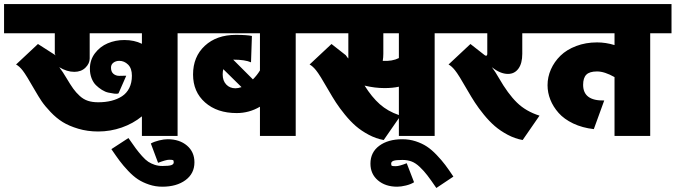

<svg xmlns="http://www.w3.org/2000/svg" viewBox="-63 -665 3329 946"><path d="M-43 -645H917V-501H812V4.9H636.2V-91.8Q592.8 -56.2 536.6 -36.6Q480.5 -17.1 420.9 -17.1Q368.2 -17.1 322.5 -30.8Q276.9 -44.4 245.8 -63.7Q214.8 -83 186.5 -112.8Q158.2 -142.6 142.3 -166Q126.5 -189.5 108.9 -220.2Q65.4 -296.4 49.3 -316.9Q32.2 -338.9 16.1 -347.2L124 -448.2L210 -393.1Q211.4 -392.6 211.4 -393.1Q207 -397 207 -399.9V-501H-43ZM549.8 -467.8Q598.6 -467.8 636.2 -449.2V-501H378.9V-377Q378.9 -352.1 357.9 -331.5Q336.9 -311 303.2 -311Q266.6 -311 229 -334Q247.1 -310.1 264.2 -280.8Q283.7 -248 297.6 -228.5Q311.5 -209 330.1 -192.1Q348.6 -175.3 370.4 -168.2Q392.1 -161.1 420.9 -161.1Q456.5 -161.1 485.8 -168.5Q515.1 -175.8 538.1 -190.7Q561 -205.6 574 -231.4Q586.9 -257.3 586.9 -292Q586.9 -328.1 568.1 -346.7Q549.3 -365.2 524.9 -365.2Q507.8 -365.2 495.8 -356.2Q483.9 -347.2 483.9 -332Q483.9 -311.5 495.6 -301.5Q507.3 -291.5 523.9 -291.3Q540.5 -291 559.1 -292L521 -205.1Q513.7 -201.7 500.2 -203.6Q486.8 -205.6 471.2 -208.7Q455.6 -211.9 439.2 -222.2Q422.9 -232.4 409.7 -245.4Q396.5 -258.3 388.2 -279.5Q379.9 -300.8 379.9 -326.2Q379.9 -369.6 404.8 -402.6Q429.7 -435.5 467.8 -451.7Q505.9 -467.8 549.8 -467.8Z M485.8 69.8 569.8 15.1Q592.3 47.9 606 66.2Q619.6 84.5 636.7 103.8Q653.8 123 667.7 132.1Q681.6 141.1 699.2 147Q716.8 152.8 736.8 152.8Q768.6 152.8 780.8 148.7Q793 144.5 793 134.8Q793 126 789.6 124Q786.1 122.1 770 122.1Q755.4 122.1 715.8 137.2L680.2 42Q696.8 32.7 720.7 26.9Q744.6 21 763.2 21Q821.3 21 858.2 52.2Q895 83.5 895 134.8Q895 189.9 851.1 222.4Q807.1 254.9 736.8 254.9Q702.6 254.9 671.4 244.4Q640.1 233.9 616.7 218.5Q593.3 203.1 568.4 176.8Q543.5 150.4 526.4 127.4Q509.3 104.5 485.8 69.8Z M832 -645H1499V-501H1394V4.9H1217.8V-139.2Q1164.6 -107.9 1103 -107.9Q1006.8 -107.9 947.5 -160.2Q888.2 -212.4 888.2 -297.9Q888.2 -385.7 946.3 -439.5Q1004.4 -493.2 1099.1 -493.2Q1153.3 -493.2 1178.2 -487.8L1173.8 -357.9Q1144.5 -371.1 1085.9 -371.1L1183.1 -273.9Q1203.6 -294.4 1217.8 -317.9V-501H832ZM1097.2 -230Q1110.4 -230 1127 -235.8L1037.1 -324.2Q1034.2 -312.5 1034.2 -297.9Q1034.2 -267.1 1051.8 -248.5Q1069.3 -230 1097.2 -230Z M1413.6 -645H2183.6V-501H2078.6V4.9H1902.3V-83L1827.6 24.9Q1789.6 18.1 1753.4 -1.2Q1717.3 -20.5 1690.2 -43.9Q1663.1 -67.4 1636.5 -100.1Q1609.9 -132.8 1592.3 -159.9Q1574.7 -187 1555.7 -220.2Q1511.7 -297.4 1494.1 -318.8Q1477.5 -339.4 1462.4 -347.2L1570.3 -448.2L1640.6 -393.1Q1642.6 -390.6 1647 -384.3Q1652.3 -377 1653.3 -377V-501H1413.6ZM1733.4 -243.2Q1769 -186.5 1808.3 -151.6Q1847.7 -116.7 1902.3 -98.1V-237.8Q1871.6 -231 1831.5 -231Q1783.7 -231 1733.4 -243.2ZM1822.8 -365.2Q1869.6 -362.3 1902.3 -378.9V-501H1825.7V-399.9Q1825.7 -381.8 1822.8 -365.2Z M2170.9 205.1 2086.9 261.2Q2059.6 221.2 2042.7 199.2Q2025.9 177.2 2005.4 157.7Q1984.9 138.2 1964.8 130.6Q1944.8 123 1919.9 123Q1888.2 123 1876.2 127.2Q1864.3 131.3 1864.3 141.1Q1864.3 149.9 1867.7 151.9Q1871.1 153.8 1887.2 153.8Q1904.3 153.8 1940.9 139.2L1977.1 232.9Q1960.9 243.2 1936.8 249Q1912.6 254.9 1894 254.9Q1835.9 254.9 1799.1 223.6Q1762.2 192.4 1762.2 141.1Q1762.2 85.4 1805.7 53.2Q1849.1 21 1919.9 21Q1954.1 21 1985.4 31.2Q2016.6 41.5 2040 56.9Q2063.5 72.3 2088.4 98.4Q2113.3 124.5 2130.6 147.5Q2147.9 170.4 2170.9 205.1Z M2098.1 -645H2634.3V-501H2510.3V-399.9Q2510.3 -352.5 2491.2 -326.7Q2472.2 -300.8 2439.9 -300.8Q2401.9 -300.8 2360.4 -334Q2377 -312.5 2395 -280.8Q2439.5 -203.1 2483.9 -159.7Q2528.3 -116.2 2595.2 -95.2L2512.2 24.9Q2474.1 18.1 2438 -1.2Q2401.9 -20.5 2374.8 -43.9Q2347.7 -67.4 2321 -100.1Q2294.4 -132.8 2276.9 -159.9Q2259.3 -187 2240.2 -220.2Q2196.3 -297.4 2178.7 -318.8Q2162.1 -339.4 2147 -347.2L2254.9 -448.2L2325.2 -393.1Q2331.1 -389.2 2334 -390.6Q2336.9 -392.1 2337.4 -396L2337.9 -399.9V-501H2098.1Z M2547.9 -645H3245.6V-501H3140.6V4.9H2964.8V-285.2Q2915.5 -313 2878.9 -313Q2841.8 -313 2825.9 -297.1Q2810.1 -281.2 2810.1 -247.1Q2810.1 -167.5 2914.1 -169.9L2862.8 -28.8Q2806.2 -35.2 2761.2 -56.6Q2716.3 -78.1 2689.5 -108.4Q2662.6 -138.7 2648.7 -173.6Q2634.8 -208.5 2634.8 -245.1Q2634.8 -285.6 2651.4 -323.2Q2668 -360.8 2698.5 -390.6Q2729 -420.4 2775.9 -438.2Q2822.8 -456.1 2878.9 -456.1Q2921.9 -456.1 2964.8 -442.9V-501H2547.9Z"/></svg>

Font: LT Superior Black
Style: Regular
Weight: 900
Designer: Daniel Lyons
Foundry: LyonsType
Version: Version 2.005